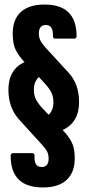

<svg xmlns="http://www.w3.org/2000/svg" viewBox="-20 -707 385 845"><path d="M169 118Q27 118 27 -21Q27 -33 38 -33H122Q132 -33 132 -22Q129 28 163 28Q194 28 194 -9Q194 -26 187.5 -39.5Q181 -53 164 -71L64 -181Q17 -233 17 -312Q17 -401 88 -434L85 -437Q64 -459 50 -485.5Q36 -512 36 -559Q36 -622 72 -654.5Q108 -687 176 -687Q317 -687 317 -548Q317 -537 307 -537H223Q213 -537 213 -547Q215 -597 182 -597Q151 -597 151 -560Q151 -543 157.5 -529.5Q164 -516 180 -498L281 -388Q328 -338 328 -258Q328 -168 256 -135L259 -131Q280 -110 294.5 -83Q309 -56 309 -10Q309 52 273 85Q237 118 169 118ZM170 -227 194 -202Q215 -221 215 -256Q215 -284 204.5 -303Q194 -322 175 -342L151 -368Q129 -347 129 -312Q129 -285 140 -266Q151 -247 170 -227Z"/></svg>

Font: Sofia Sans Extra Condensed ExtraBold
Style: Regular
Weight: 800
Designer: Botio Nikoltchev, Ani Petrova
Foundry: lettersoup
Version: Version 4.101; ttfautohint (v1.8.4.7-5d5b)